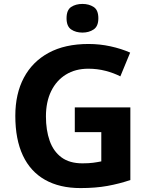

<svg xmlns="http://www.w3.org/2000/svg" viewBox="-20 -948 764 978"><path d="M361 -401H644V-31Q588 -12 527.5 -1Q467 10 390 10Q284 10 209.5 -32Q135 -74 96.5 -156Q58 -238 58 -358Q58 -470 101.5 -552Q145 -634 228 -679Q311 -724 431 -724Q488 -724 543 -712Q598 -700 643 -680L593 -559Q560 -576 518 -587Q476 -598 430 -598Q364 -598 315.5 -568Q267 -538 240.5 -483.5Q214 -429 214 -355Q214 -285 233 -231Q252 -177 293 -146.5Q334 -116 400 -116Q432 -116 454.5 -119Q477 -122 496 -126V-275H361ZM400 -928Q433 -928 457 -912.5Q481 -897 481 -855Q481 -814 457 -798Q433 -782 400 -782Q366 -782 342.5 -798Q319 -814 319 -855Q319 -897 342.5 -912.5Q366 -928 400 -928Z"/></svg>

Font: Noto Sans Devanagari
Style: Bold
Weight: 700
Version: Version 2.003